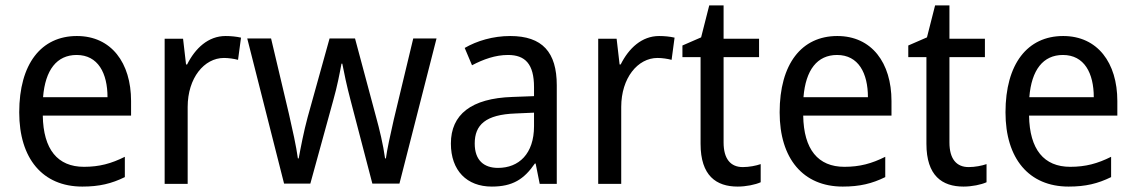

<svg xmlns="http://www.w3.org/2000/svg" viewBox="-20 -679 4192 709"><path d="M264 -546C132 -546 51 -443 51 -264C51 -94 137 10 284 10C347 10 392 -1 441 -25V-100C391 -75 347 -63 290 -63C193 -63 140 -127 138 -252H464V-306C464 -447 391 -546 264 -546ZM263 -476C342 -476 377 -409 377 -320H139C147 -421 190 -476 263 -476Z M813 -546C749 -546 701 -501 671 -441H667L656 -536H588V0H673V-284C673 -391 734 -465 807 -465C824 -465 844 -462 859 -458L870 -540C853 -544 832 -546 813 -546Z M1274 -311 1355 -1H1455L1592 -537H1506L1434 -237C1421 -180 1409 -125 1405 -94H1402C1395 -145 1381 -203 1369 -246L1291 -537H1197L1116 -246C1102 -195 1090 -132 1083 -94H1080C1074 -139 1060 -201 1047 -258L981 -537H893L1029 -1H1126L1211 -310C1225 -359 1235 -411 1241 -444H1244C1250 -412 1261 -360 1274 -311Z M1864 -546C1800 -546 1741 -528 1696 -502L1723 -438C1765 -460 1809 -476 1856 -476C1919 -476 1952 -443 1952 -357V-324L1872 -321C1720 -316 1645 -256 1645 -149C1645 -49 1704 10 1796 10C1873 10 1915 -17 1955 -75H1958L1973 0H2036V-364C2036 -486 1983 -546 1864 -546ZM1884 -260 1952 -263V-213C1952 -111 1896 -59 1819 -59C1767 -59 1733 -87 1733 -149C1733 -218 1773 -256 1884 -260Z M2414 -546C2350 -546 2302 -501 2272 -441H2268L2257 -536H2189V0H2274V-284C2274 -391 2335 -465 2408 -465C2425 -465 2445 -462 2460 -458L2471 -540C2454 -544 2433 -546 2414 -546Z M2723 -62C2678 -62 2652 -92 2652 -153V-468H2783V-536H2652V-659H2599L2569 -541L2500 -511V-468H2567V-148C2567 -30 2625 10 2704 10C2735 10 2769 3 2789 -6V-73C2772 -67 2746 -62 2723 -62Z M3072 -546C2940 -546 2859 -443 2859 -264C2859 -94 2945 10 3092 10C3155 10 3200 -1 3249 -25V-100C3199 -75 3155 -63 3098 -63C3001 -63 2948 -127 2946 -252H3272V-306C3272 -447 3199 -546 3072 -546ZM3071 -476C3150 -476 3185 -409 3185 -320H2947C2955 -421 2998 -476 3071 -476Z M3557 -62C3512 -62 3486 -92 3486 -153V-468H3617V-536H3486V-659H3433L3403 -541L3334 -511V-468H3401V-148C3401 -30 3459 10 3538 10C3569 10 3603 3 3623 -6V-73C3606 -67 3580 -62 3557 -62Z M3906 -546C3774 -546 3693 -443 3693 -264C3693 -94 3779 10 3926 10C3989 10 4034 -1 4083 -25V-100C4033 -75 3989 -63 3932 -63C3835 -63 3782 -127 3780 -252H4106V-306C4106 -447 4033 -546 3906 -546ZM3905 -476C3984 -476 4019 -409 4019 -320H3781C3789 -421 3832 -476 3905 -476Z"/></svg>

Font: Noto Sans Sinhala SemiCondensed
Style: Regular
Weight: 400
Width: 4
Designer: Jelle Bosma - Monotype Design Team
Foundry: Monotype Imaging Inc.
Version: Version 2.006